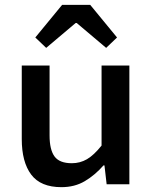

<svg xmlns="http://www.w3.org/2000/svg" viewBox="-20 -762 640 794"><path d="M234 12Q148 12 109 -40Q70 -92 70 -187V-491H185V-202Q185 -143 205.5 -115Q226 -87 277 -87Q311 -87 339.5 -103.5Q368 -120 400 -160V-491H515V0H421L412 -78H408Q373 -38 331 -13Q289 12 234 12ZM171 -564 126 -607 237 -742H353L464 -607L419 -564L297 -667H293Z"/></svg>

Font: Source Code Pro ExtraLight SemiBold
Style: Regular
Weight: 600
Monospace: yes
Version: Version 1.018;hotconv 1.0.116;makeotfexe 2.5.65601